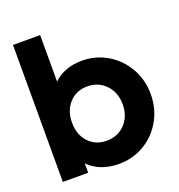

<svg xmlns="http://www.w3.org/2000/svg" viewBox="-137 -871 928 997"><g transform="rotate(-20 326.5 -372.5)"><path d="M185 -52V0H45V-757H195V-500Q223 -528 263.5 -543Q304 -558 352 -558Q429 -558 492.5 -520Q556 -482 593 -417Q630 -352 630 -273Q630 -194 593.5 -129Q557 -64 493.5 -26Q430 12 351 12Q300 12 257 -4.5Q214 -21 185 -52ZM333 -123Q395 -123 435 -165Q475 -207 475 -273Q475 -338 435 -380.5Q395 -423 333 -423Q272 -423 233.5 -381Q195 -339 195 -273Q195 -206 233.5 -164.5Q272 -123 333 -123Z"/></g></svg>

Font: BLUETTI 2.0
Style: Bold
Weight: 700
Designer: Stijn de Vries
Foundry: tokotype
Version: Version 2.005;October 31, 2023;FontCreator 14.0.0.2814 64-bi